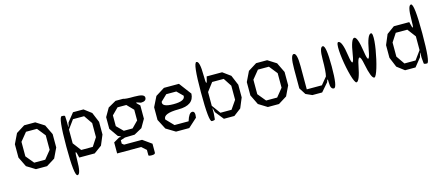

<svg xmlns="http://www.w3.org/2000/svg" viewBox="-57 -1350 5063 2199"><g transform="rotate(-15 2475.0 -250.0)"><path d="M210 10 108 -53 51 -170V-328L108 -446L210 -510H341L442 -446L499 -328V-170L443 -53L342 10ZM341 -67 419 -163V-335L341 -433H211L131 -335V-163L210 -67Z M913 -510 1000 -444 1049 -326V-176L999 -57L907 10H724Q693 -139 693 29Q693 200 653 200Q613 200 613 -150Q613 -500 652 -500Q690 -500 690 -489L693 -430V-369Q693 -353 697 -363.5Q701 -374 709 -410L789 -510ZM905 -68 969 -166V-333L900 -433H768L693 -330V-167L768 -68Z M1633 -458Q1633 -414 1569 -414Q1516 -434 1515 -428Q1514 -422 1554 -386V-228L1498 -131L1404 -79Q1348 -79 1288 -76L1235 -58V-18L1258 0H1471L1575 74V179Q1575 200 1535 200Q1495 200 1495 189V126L1440 77H1155V-54L1224 -94Q1272 -93 1214 -115L1141 -219V-357L1198 -456L1293 -510H1382Q1411 -499 1512 -501Q1577 -501 1605 -490.5Q1633 -480 1633 -458ZM1400 -154 1474 -229V-356L1400 -432H1296L1221 -357V-229L1296 -154Z M2108 -161Q2146 -161 2133 -85L2028 10H1871L1762 -56L1701 -174V-324L1760 -443L1867 -510H2045L2154 -365Q2148 -229 1965 -229Q1781 -229 1788 -156L1874 -67H2041Q2069 -161 2108 -161ZM1874 -433 1801 -363Q1786 -301 1926 -301Q2066 -301 2062 -365L1993 -433Z M2303 -700Q2343 -700 2343 -530Q2343 -445 2350.5 -439.5Q2358 -434 2374 -510H2557L2649 -443L2699 -324V-174L2650 -56L2563 10H2439L2359 -90Q2351 -126 2347 -136.5Q2343 -147 2343 -131V-79L2337 -11Q2335 0 2299 0Q2263 0 2263 -350Q2263 -700 2303 -700ZM2418 -67H2550L2619 -167V-334L2555 -432H2418L2343 -333V-170Z M2960 10 2858 -53 2801 -170V-328L2858 -446L2960 -510H3091L3192 -446L3249 -328V-170L3193 -53L3092 10ZM3091 -67 3169 -163V-335L3091 -433H2961L2881 -335V-163L2960 -67Z M3747 -500Q3787 -500 3787 -250Q3787 0 3747 0Q3707 0 3707 -76Q3707 -153 3689 -88L3604 10H3488L3414 -23L3363 -103V-334Q3363 -500 3403 -500Q3443 -500 3443 -344V-70H3622L3693 -156Q3707 -210 3707 -354Q3707 -500 3747 -500Z M4319 -500Q4331 -500 4334.5 -473Q4338 -446 4334.5 -401.5Q4331 -357 4322 -303.5Q4313 -250 4301 -196.5Q4289 -143 4275.5 -98.5Q4262 -54 4249 -27Q4236 0 4226 0Q4190 0 4155 -177Q4138 -266 4120 -266Q4102 -266 4085 -177Q4051 0 4014 0Q4004 0 3991.5 -27Q3979 -54 3966.5 -98.5Q3954 -143 3943 -196.5Q3932 -250 3924.5 -303.5Q3917 -357 3914.5 -401.5Q3912 -446 3916 -473Q3920 -500 3932 -500Q3976 -500 4001 -322Q4027 -144 4055 -322Q4082 -500 4121 -500Q4159 -500 4186 -318Q4199 -227 4213.5 -227Q4228 -227 4244 -318Q4276 -500 4319 -500Z M4847 -700Q4887 -700 4887 -350Q4887 0 4851 0Q4815 0 4813 -11L4807 -79V-131Q4807 -147 4803 -136.5Q4799 -126 4791 -90L4711 10H4587L4500 -56L4451 -174V-324L4501 -443L4593 -510H4776Q4792 -434 4799.5 -439.5Q4807 -445 4807 -530Q4807 -700 4847 -700ZM4732 -67 4807 -170V-333L4732 -432H4595L4531 -334V-167L4600 -67Z"/></g></svg>

Font: Syne Mono
Style: Regular
Weight: 400
Monospace: yes
Designer: Lucas Descroix
Foundry: Bonjour Monde
Version: Version 2.000; ttfautohint (v1.8.3)